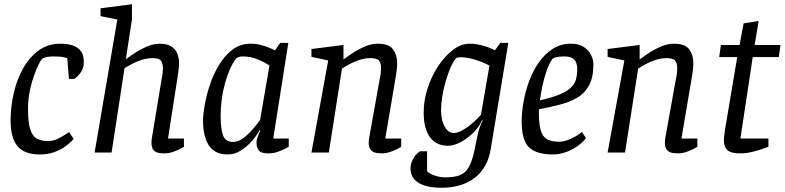

<svg xmlns="http://www.w3.org/2000/svg" viewBox="-20 -719 3699 905"><path d="M327 -64Q327 -64 316.5 -53Q306 -42 286 -27.5Q266 -13 236 -2Q206 9 167 9Q96 9 63 -29.5Q30 -68 30 -151Q30 -215 44.5 -279Q59 -343 88.5 -396Q118 -449 162 -481Q206 -513 264 -513Q300 -513 325 -504Q350 -495 362.5 -476.5Q375 -458 375 -427Q375 -400 363.5 -382Q352 -364 341 -355.5Q330 -347 330 -347H305L297 -445Q297 -445 281 -449Q265 -453 232 -453Q217 -453 202 -450.5Q187 -448 177 -440Q174 -438 164 -419Q154 -400 142 -367.5Q130 -335 121 -293.5Q112 -252 112 -205Q112 -144 122 -111Q132 -78 153 -66Q174 -54 207 -54Q230 -54 252.5 -65Q275 -76 290.5 -86.5Q306 -97 306 -97Z M533 -627 454 -643V-680L602 -699V-627L573 -440Q587 -450 613 -467.5Q639 -485 671 -499Q703 -513 733 -513Q767 -513 787 -500.5Q807 -488 815.5 -467.5Q824 -447 824 -422Q824 -402 820.5 -380Q817 -358 815 -343L772 -66H847V-27Q847 -27 833.5 -19.5Q820 -12 798.5 -4Q777 4 753 4Q732 4 719 -1Q706 -6 700 -17Q694 -28 694 -47Q694 -52 694.5 -57.5Q695 -63 696 -69L743 -353Q745 -360 746.5 -374.5Q748 -389 748 -396Q748 -418 739.5 -431.5Q731 -445 700 -445Q673 -445 646 -436Q619 -427 598 -415.5Q577 -404 567 -398L506 0H426Z M1204 -106Q1189 -78 1165.5 -52Q1142 -26 1113.5 -8.5Q1085 9 1055 9Q991 9 964 -34Q937 -77 937 -150Q937 -179 945 -224.5Q953 -270 969.5 -319.5Q986 -369 1012.5 -413Q1039 -457 1076 -485Q1113 -513 1162 -513Q1187 -513 1211.5 -506.5Q1236 -500 1253.5 -492Q1271 -484 1276 -482L1301 -517H1339L1268 -66H1341V-27Q1341 -27 1327 -19.5Q1313 -12 1291 -4Q1269 4 1245 4Q1209 4 1199 -11Q1189 -26 1189 -46Q1189 -58 1193.5 -71.5Q1198 -85 1207 -104ZM1250 -410Q1225 -427 1192.5 -440Q1160 -453 1124 -453Q1110 -453 1102.5 -449.5Q1095 -446 1091 -441Q1060 -398 1040 -324.5Q1020 -251 1020 -171Q1020 -113 1031 -81.5Q1042 -50 1079 -50Q1103 -50 1126.5 -67.5Q1150 -85 1171 -109.5Q1192 -134 1206 -154Z M1527 -434 1448 -451V-488L1599 -507V-439Q1611 -448 1637.5 -466Q1664 -484 1697 -498.5Q1730 -513 1761 -513Q1813 -513 1832.5 -486.5Q1852 -460 1852 -422Q1852 -408 1850.5 -394Q1849 -380 1847 -366.5Q1845 -353 1843 -343L1796 -66H1871V-27Q1871 -27 1857.5 -19.5Q1844 -12 1822.5 -4Q1801 4 1778 4Q1757 4 1744 -1Q1731 -6 1724.5 -17Q1718 -28 1718 -47Q1718 -52 1718.5 -57.5Q1719 -63 1720 -69L1771 -353Q1773 -360 1774.5 -373Q1776 -386 1776 -399Q1776 -421 1766.5 -433Q1757 -445 1726 -445Q1697 -445 1669.5 -435Q1642 -425 1621.5 -413.5Q1601 -402 1592 -396L1530 0H1448Z M2061 166Q1990 166 1952.5 142.5Q1915 119 1915 75Q1915 59 1921 43Q1927 27 1937 14.5Q1947 2 1960 -6H1993V88Q2006 101 2030.5 109Q2055 117 2080 117Q2122 117 2148 106.5Q2174 96 2189 70Q2204 44 2214 0Q2224 -46 2229 -72Q2234 -98 2240 -115Q2246 -132 2255 -151L2252 -153Q2241 -124 2213.5 -96Q2186 -68 2153 -50Q2120 -32 2092 -32Q2036 -32 2006.5 -72.5Q1977 -113 1977 -189Q1977 -247 1996 -304.5Q2015 -362 2046.5 -409Q2078 -456 2116 -484.5Q2154 -513 2193 -513Q2222 -513 2254 -504.5Q2286 -496 2313 -482L2338 -517H2376L2293 -16Q2279 71 2218.5 118.5Q2158 166 2061 166ZM2119 -92Q2142 -92 2177.5 -116Q2213 -140 2247 -178L2287 -410Q2257 -426 2219.5 -437.5Q2182 -449 2154 -449Q2140 -449 2135 -447.5Q2130 -446 2126 -440Q2114 -425 2102 -396.5Q2090 -368 2080 -333Q2070 -298 2064.5 -263Q2059 -228 2059 -199Q2059 -152 2076 -122Q2093 -92 2119 -92Z M2586 9Q2510 9 2474.5 -23.5Q2439 -56 2439 -146Q2439 -190 2448 -240.5Q2457 -291 2475 -339Q2493 -387 2521 -426.5Q2549 -466 2586.5 -489.5Q2624 -513 2671 -513Q2709 -513 2732 -497.5Q2755 -482 2766 -460Q2777 -438 2777 -416Q2777 -355 2757 -317.5Q2737 -280 2701.5 -259Q2666 -238 2619.5 -226Q2573 -214 2521 -204L2520 -190Q2520 -136 2528.5 -105.5Q2537 -75 2558 -63Q2579 -51 2617 -51Q2639 -51 2669 -64Q2699 -77 2723 -97L2742 -68Q2725 -46 2699.5 -28.5Q2674 -11 2644.5 -1Q2615 9 2586 9ZM2525 -246Q2586 -260 2621.5 -275.5Q2657 -291 2674 -309Q2691 -327 2696 -348.5Q2701 -370 2701 -395Q2701 -407 2697 -420.5Q2693 -434 2679.5 -443.5Q2666 -453 2639 -453Q2618 -453 2602.5 -449.5Q2587 -446 2582 -439Q2567 -416 2555.5 -382.5Q2544 -349 2536.5 -313Q2529 -277 2525 -246Z M2923 -434 2844 -451V-488L2995 -507V-439Q3007 -448 3033.5 -466Q3060 -484 3093 -498.5Q3126 -513 3157 -513Q3209 -513 3228.5 -486.5Q3248 -460 3248 -422Q3248 -408 3246.5 -394Q3245 -380 3243 -366.5Q3241 -353 3239 -343L3192 -66H3267V-27Q3267 -27 3253.5 -19.5Q3240 -12 3218.5 -4Q3197 4 3174 4Q3153 4 3140 -1Q3127 -6 3120.5 -17Q3114 -28 3114 -47Q3114 -52 3114.5 -57.5Q3115 -63 3116 -69L3167 -353Q3169 -360 3170.5 -373Q3172 -386 3172 -399Q3172 -421 3162.5 -433Q3153 -445 3122 -445Q3093 -445 3065.5 -435Q3038 -425 3017.5 -413.5Q2997 -402 2988 -396L2926 0H2844Z M3455 -450H3370L3378 -507H3466L3485 -609L3556 -620L3537 -507H3659L3651 -450H3528L3470 -66H3602V-27Q3602 -27 3581 -19.5Q3560 -12 3529.5 -4Q3499 4 3469 4Q3426 4 3409 -11Q3392 -26 3392 -61Q3392 -68 3394 -82Q3396 -96 3397 -106Z"/></svg>

Font: Faustina VF Beta
Style: Italic
Weight: 400
Italic angle: -8°
Designer: Alfonso Garcia
Foundry: Omnibus-Type
Version: Version 1.006